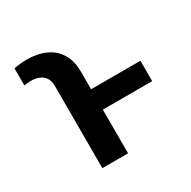

<svg xmlns="http://www.w3.org/2000/svg" viewBox="-129 -679 801 805"><g transform="rotate(-30 271.0 -276.5)"><path d="M269.5 0H145V-395Q145.5 -422.4 134.5 -438Q123.5 -453.6 106.2 -460.2Q88.9 -466.8 67.4 -466.8Q60.1 -466.8 51.3 -465.8Q42.5 -464.8 35.2 -463.9V-546.4Q47.9 -549.3 64.5 -551Q81.1 -552.7 98.6 -552.7Q130.9 -552.7 161.4 -544.7Q191.9 -536.6 216.1 -518.3Q240.2 -500 254.9 -469.5Q269.5 -439 269.5 -395ZM508.3 -310.1V-211.4H233.9V-310.1Z"/></g></svg>

Font: Inter Cardless Tabular Medium
Style: Regular
Weight: 500
Designer: Rasmus Andersson
Foundry: rsms
Version: Version 4.000;git-4fc901f